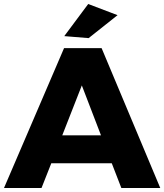

<svg xmlns="http://www.w3.org/2000/svg" viewBox="-25 -942 823 962"><path d="M583 0 535 -124H232L183 0H-5L296 -701H484L778 0ZM287 -264H481L385 -514ZM417 -922 564 -866 419 -751 297 -761Z"/></svg>

Font: Montserrat V1
Style: Bold
Weight: 700
Designer: Julieta Ulanovsky
Foundry: Julieta Ulanovsky
Version: Version 6.001